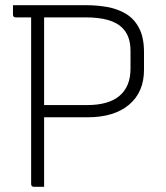

<svg xmlns="http://www.w3.org/2000/svg" viewBox="-20 -720 640 740"><path d="M150 0H111Q100 0 100 -11V-653H41Q30 -653 30 -664V-700H312Q354 -700 393.5 -693Q433 -686 465 -667Q497 -648 516 -612Q535 -576 535 -519V-451Q535 -365 477.5 -316.5Q420 -268 318 -268H150ZM310 -653H150V-315H315Q399 -315 441 -351Q483 -387 483 -455V-524Q483 -582 451 -613Q411 -653 310 -653Z"/></svg>

Font: Recursive Sn Lnr St Lt
Style: Regular
Weight: 300
Version: Version 1.079;hotconv 1.0.112;makeotfexe 2.5.65598; ttfautoh